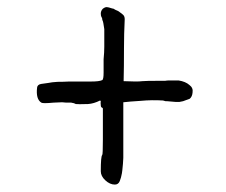

<svg xmlns="http://www.w3.org/2000/svg" viewBox="-20 -487 626 533"><path d="M176.8 -202.1Q168.9 -202.1 164.1 -202.1L152.3 -203.1L128.9 -202.1Q98.6 -199.2 94.7 -202.1Q79.1 -211.9 83 -244.1Q84 -252 93.8 -253.9Q103.5 -254.9 114.3 -256.8Q123 -258.8 139.6 -259.8Q155.3 -259.8 171.9 -260.7Q188.5 -260.7 205.1 -260.7Q221.7 -260.7 232.4 -260.7Q255.9 -260.7 263.7 -264.6Q267.6 -266.6 267.6 -285.2Q267.6 -304.7 267.6 -322.3Q269.5 -341.8 269.5 -357.4Q269.5 -375 269.5 -380.9Q269.5 -394.5 269.5 -406.2Q266.6 -426.8 265.1 -429.2Q263.7 -431.6 263.7 -434.6Q263.7 -437.5 261.7 -439.5Q259.8 -443.4 259.8 -449.2Q259.8 -457 265.6 -462.9Q273.4 -468.8 279.3 -466.8Q281.2 -466.8 287.1 -464.8Q293 -462.9 294.9 -462.9Q300.8 -459 306.6 -457Q310.5 -455.1 312.5 -453.1Q318.4 -449.2 322.3 -445.3Q326.2 -441.4 326.2 -433.6Q324.2 -392.6 324.2 -353.5Q324.2 -301.8 323.2 -261.7Q362.3 -259.8 375 -261.7Q384.8 -262.7 424.8 -262.7Q431.6 -262.7 438.5 -262.7Q443.4 -263.7 451.2 -263.7Q466.8 -263.7 475.6 -263.7Q495.1 -260.7 505.9 -251Q516.6 -243.2 514.6 -230.5Q513.7 -218.8 506.8 -212.9Q504.9 -211.9 488.3 -206.1Q485.4 -205.1 478.5 -204.1Q466.8 -204.1 466.8 -204.1L443.4 -206.1H439.5L432.6 -208Q401.4 -210 370.1 -207Q354.5 -206.1 342.8 -205.1Q325.2 -203.1 322.3 -203.1V-48.8L321.3 -32.2Q319.3 -9.8 318.4 -5.9Q316.4 5.9 312.5 15.6Q308.6 25.4 298.8 25.4Q285.2 25.4 272.5 13.7Q259.8 2 259.8 -11.7Q259.8 -52.7 263.7 -56.6Q265.6 -57.6 265.6 -99.6V-185.5Q265.6 -187.5 262.7 -188.5Q259.8 -189.5 259.8 -195.3Q258.8 -202.1 259.8 -205.1Q259.8 -207 258.8 -207Q258.8 -208 257.8 -208Q240.2 -199.2 224.6 -198.2Q195.3 -197.3 190.4 -198.2Q186.5 -200.2 182.6 -201.2Q181.6 -201.2 180.7 -201.2Q179.7 -202.1 176.8 -202.1Z"/></svg>

Font: ToneOZ-Zhuyin-Tsuipita-TC
Style: Regular
Weight: 400
Designer: ÂÆ£ÂøóÂáåJeffrey Xuan(jeffreyx@gmail.com, ToneOZ.com) ÈòøÂù§(cjkFonts)
Foundry: ToneOZ
Version: Version 0.240710